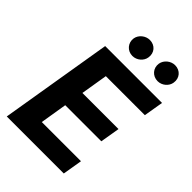

<svg xmlns="http://www.w3.org/2000/svg" viewBox="-271 -1058 1170 1170"><g transform="rotate(45 314.5 -473.0)"><path d="M298.3 -801.8C335.6 -801.8 369 -830.3 373.9 -865.1C381.4 -909.8 350.9 -946.4 305 -946.4C268.8 -946.4 234.4 -919 228.3 -883.2C221.6 -839.5 253.6 -801.8 298.3 -801.8ZM515.6 -801.8C552.9 -801.8 586.3 -830.3 591.3 -865.1C598.7 -909.8 568.2 -946.4 522.4 -946.4C486.2 -946.4 452.1 -919 445.7 -883.2C438.6 -838.8 470.9 -801.8 515.6 -801.8ZM17.8 0H509.2L530.5 -126.8H192.8L221.2 -300.4H532.3L553.6 -427.2H242.5L271 -600.5H607.2L628.6 -727.3H138.5Z"/></g></svg>

Font: TID UI
Style: Bold Italic
Weight: 700
Italic angle: -9.39999°
Designer: The TID Project Authors
Foundry: Bakken & Bæck
Version: Version 1.001;hotconv 1.0.109;makeotfexe 2.5.65596